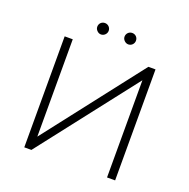

<svg xmlns="http://www.w3.org/2000/svg" viewBox="-147 -997 1119 1138"><g transform="rotate(20 412.5 -428.0)"><path d="M126 -700V0H171L648 -613V0H699V-700H654L177 -86V-700ZM299 -795C306 -788 314 -784 324 -784C343 -784 360 -800 360 -820C360 -840 344 -856 324 -856C304 -856 288 -841 288 -820C288 -810 292 -802 299 -795ZM471 -795C478 -788 487 -784 496 -784C516 -784 532 -800 532 -820C532 -841 516 -856 496 -856C476 -856 460 -840 460 -820C460 -810 464 -802 471 -795Z"/></g></svg>

Font: Montserrat Light
Style: Regular
Weight: 300
Designer: Julieta Ulanovsky
Foundry: Julieta Ulanovsky
Version: Version 7.200